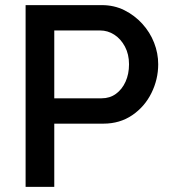

<svg xmlns="http://www.w3.org/2000/svg" viewBox="-20 -730 663 750"><path d="M80 0V-710H378Q426 -710 466 -690Q506 -670 536 -637Q566 -604 582 -563Q598 -522 598 -479Q598 -420 571.5 -366.5Q545 -313 496.5 -280Q448 -247 384 -247H192V0ZM192 -346H377Q409 -346 433 -363.5Q457 -381 470.5 -411Q484 -441 484 -479Q484 -518 468 -548Q452 -578 426.5 -594.5Q401 -611 371 -611H192Z"/></svg>

Font: Raleway Thin SemiBold
Style: Regular
Weight: 600
Version: Version 4.026